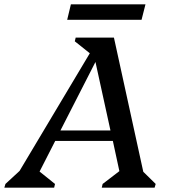

<svg xmlns="http://www.w3.org/2000/svg" viewBox="-74 -863 790 883"><path d="M-54 0 -49 -17 16 -77 339 -618 270 -673 274 -690H450L585 -73L642 -17L637 0H394L398 -17L475 -76L445 -215H180L108 -74L179 -17L175 0ZM204 -263H434L365 -578ZM235 -772 252 -843H595L577 -772Z"/></svg>

Font: Platypi
Style: Italic
Weight: 400
Italic angle: -13°
Designer: David Sargent
Foundry: Bolt Cutter Type
Version: Version 1.200; ttfautohint (v1.8.4.7-5d5b)